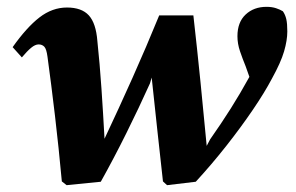

<svg xmlns="http://www.w3.org/2000/svg" viewBox="-20 -531 865 562"><path d="M161 0Q152 -98 141 -191.5Q130 -285 119 -365Q116 -388 109.5 -394.5Q103 -401 93 -401Q83 -401 71 -391Q59 -381 44 -363L17 -393Q58 -451 95.5 -480Q133 -509 176 -509Q219 -509 240 -486Q261 -463 265 -411Q272 -345 277 -271.5Q282 -198 286 -124V-125Q328 -214 368 -303.5Q408 -393 446 -486H546Q557 -389 567 -289.5Q577 -190 585 -104L595 -123Q628 -170 655.5 -213.5Q683 -257 710 -306L699 -337Q690 -359 682.5 -381Q675 -403 675 -425Q675 -466 699 -488.5Q723 -511 760 -511Q776 -511 788 -507Q800 -503 808 -498Q815 -488 818 -475Q821 -462 821 -439Q821 -413 811.5 -380.5Q802 -348 776 -301Q755 -261 720 -209.5Q685 -158 642 -103.5Q599 -49 553 1L469 11L457 0Q449 -72 440.5 -150Q432 -228 424 -304L419 -287Q387 -216 350 -141.5Q313 -67 275 1L175 11Z"/></svg>

Font: Source Serif 4 SmText
Style: Bold Italic
Weight: 700
Italic angle: -12°
Designer: Frank Grießhammer
Foundry: Adobe
Version: Version 4.005;hotconv 1.1.0;makeotfexe 2.6.0